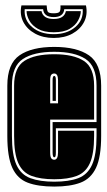

<svg xmlns="http://www.w3.org/2000/svg" viewBox="-20 -677 395 708"><path d="M180 11Q120 11 82 -3.5Q44 -18 25.5 -58Q7 -98 7 -176V-361Q7 -442 52 -473Q97 -504 180 -504Q263 -504 308 -473Q353 -442 353 -361V-176Q353 -98 334 -58Q315 -18 277 -3.5Q239 11 180 11ZM180 -7Q234 -7 268.5 -20Q303 -33 319.5 -69.5Q336 -106 336 -176V-204H186V-115Q186 -104 184.5 -100.5Q183 -97 180 -97Q174 -97 174 -115V-227H336V-361Q336 -433 295.5 -459.5Q255 -486 180 -486Q105 -486 64.5 -459.5Q24 -433 24 -361V-176Q24 -106 40.5 -69.5Q57 -33 92 -20Q127 -7 180 -7ZM180 -16Q129 -16 96 -28.5Q63 -41 47.5 -75.5Q32 -110 32 -176V-361Q32 -428 70 -452.5Q108 -477 180 -477Q251 -477 289 -452.5Q327 -428 327 -361V-236H165V-115Q165 -99 169 -93.5Q173 -88 180 -88Q194 -88 194 -115V-195H327V-176Q327 -110 311.5 -75.5Q296 -41 263.5 -28.5Q231 -16 180 -16ZM165 -296H194V-381Q194 -406 180 -406Q173 -406 169 -401Q165 -396 165 -381ZM174 -305V-382Q174 -397 180 -397Q186 -397 186 -382V-305ZM178 -537Q139 -537 109.5 -553Q80 -569 66 -596Q52 -623 59 -657H152Q153 -639 156.5 -633.5Q160 -628 178 -628Q196 -628 200 -634Q204 -640 203 -657H297Q304 -623 290 -596Q276 -569 247 -553Q218 -537 178 -537ZM178 -551Q227 -551 257.5 -577Q288 -603 285 -643H217Q214 -614 178 -614Q142 -614 139 -643H71Q68 -603 98.5 -577Q129 -551 178 -551ZM178 -558Q142 -558 120 -570.5Q98 -583 88 -601.5Q78 -620 78 -636H133Q139 -607 178 -607Q217 -607 223 -636H278Q278 -620 268 -601.5Q258 -583 236.5 -570.5Q215 -558 178 -558Z"/></svg>

Font: Alumni Sans Collegiate One SC
Style: Regular
Weight: 400
Designer: Robert E. Leuschke
Foundry: Robert E. Leuschke
Version: Version 1.100